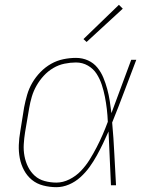

<svg xmlns="http://www.w3.org/2000/svg" viewBox="-20 -768 640 796"><path d="M214 8Q186 8 159 1Q132 -6 112 -22.5Q92 -39 79.5 -62.5Q67 -86 62 -112.5Q57 -139 58 -167Q59 -195 64 -223L80 -323Q85 -349 92.5 -375Q100 -401 114 -425Q128 -449 148 -469.5Q168 -490 192 -503.5Q216 -517 242.5 -522.5Q269 -528 295 -528Q322 -528 345 -517.5Q368 -507 383.5 -488Q399 -469 408.5 -446Q418 -423 424.5 -399Q431 -375 435 -349.5Q439 -324 442 -299Q463 -354 483 -409.5Q503 -465 524 -520H545Q520 -455 495.5 -389.5Q471 -324 445 -260Q451 -195 454 -130Q457 -65 461 0H440Q437 -56 435 -111.5Q433 -167 430 -223Q419 -198 407 -173Q395 -148 381.5 -123.5Q368 -99 351.5 -76Q335 -53 313.5 -33.5Q292 -14 266 -3Q240 8 214 8ZM214 -11Q241 -11 268 -24.5Q295 -38 315.5 -59.5Q336 -81 351.5 -106Q367 -131 380.5 -157Q394 -183 405.5 -209.5Q417 -236 427 -263Q426 -289 423 -315Q420 -341 415 -366.5Q410 -392 402 -416.5Q394 -441 380.5 -462Q367 -483 344.5 -496Q322 -509 295 -509Q272 -509 247.5 -504Q223 -499 201 -486Q179 -473 161.5 -454Q144 -435 131.5 -413Q119 -391 112 -367.5Q105 -344 101 -320L84 -220Q80 -195 78.5 -170Q77 -145 81.5 -121Q86 -97 96.5 -76Q107 -55 124 -39.5Q141 -24 165 -17.5Q189 -11 214 -11ZM339 -594 326 -606 473 -748 489 -732Z"/></svg>

Font: Iosevka SS04 Thin Extended
Style: Italic
Weight: 100
Width: 7
Italic angle: -9°
Monospace: yes
Designer: Belleve Invis
Foundry: Belleve Invis
Version: Version 19.0.0; ttfautohint (v1.8.4)